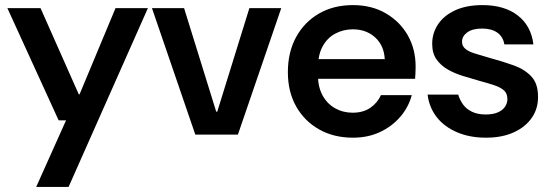

<svg xmlns="http://www.w3.org/2000/svg" viewBox="-20 -528 2157 753"><path d="M122 205 239 -56H210L9 -496H139L289 -158H292L433 -496H560L249 205Z M746 0 576 -496H702L828 -90H832L958 -496H1083L913 0Z M1364 12Q1289 12 1231.5 -20.5Q1174 -53 1141.5 -110.5Q1109 -168 1109 -245Q1109 -323 1141 -382Q1173 -441 1230.5 -474.5Q1288 -508 1364 -508Q1438 -508 1493.5 -475.5Q1549 -443 1579.5 -389Q1610 -335 1610 -267Q1610 -257 1609.5 -245Q1609 -233 1608 -219H1196V-296H1489Q1486 -350 1451 -381.5Q1416 -413 1364 -413Q1327 -413 1295.5 -396.5Q1264 -380 1245.5 -346.5Q1227 -313 1227 -262V-233Q1227 -187 1245 -154Q1263 -121 1294 -103.5Q1325 -86 1363 -86Q1404 -86 1432 -105Q1460 -124 1474 -155H1595Q1582 -107 1549.5 -69.5Q1517 -32 1470 -10Q1423 12 1364 12Z M1886 12Q1822 12 1772 -9.5Q1722 -31 1692.5 -69Q1663 -107 1657 -157H1777Q1783 -137 1795.5 -119Q1808 -101 1830.5 -90Q1853 -79 1885 -79Q1914 -79 1933 -87.5Q1952 -96 1961 -110Q1970 -124 1970 -139Q1970 -161 1957 -173Q1944 -185 1919 -193.5Q1894 -202 1860 -211Q1829 -220 1796 -230Q1763 -240 1736 -255.5Q1709 -271 1692 -295Q1675 -319 1675 -356Q1675 -399 1698.5 -433.5Q1722 -468 1766 -488Q1810 -508 1872 -508Q1958 -508 2010.5 -467.5Q2063 -427 2072 -354H1958Q1953 -384 1930.5 -400Q1908 -416 1871 -416Q1833 -416 1812.5 -401Q1792 -386 1792 -364Q1792 -348 1804.5 -337Q1817 -326 1841.5 -318.5Q1866 -311 1900 -301Q1952 -287 1995 -271.5Q2038 -256 2064 -228Q2090 -200 2090 -150Q2091 -103 2066 -66.5Q2041 -30 1995 -9Q1949 12 1886 12Z"/></svg>

Font: DM Sans 9pt 36pt SemiBold
Style: Regular
Weight: 600
Version: Version 4.004;gftools[0.9.30]